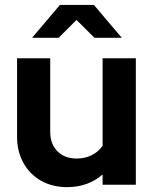

<svg xmlns="http://www.w3.org/2000/svg" viewBox="-20 -761 633 791"><path d="M256.4 10Q195.9 10 149.4 -16.3Q102.8 -42.6 76.6 -89.7Q50.3 -136.8 50.3 -197.6V-521H186.9V-217.6Q186.9 -167.8 216.7 -137.8Q246.5 -107.9 295.5 -107.9Q330.4 -107.9 357.7 -121.6Q385 -135.3 402.7 -160.2V-521H539.6V0H402.7V-42.3Q343 10 256.4 10ZM369.2 -605.3 295.2 -678.9 221.5 -605.3H112.1L226.8 -740.6H366.9L481.7 -605.3Z"/></svg>

Font: Red Hat Display
Style: Regular
Weight: 300
Designer: Pentagram, MCKL
Foundry: Pentagram, MCKL
Version: Version 1.023